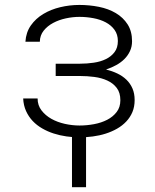

<svg xmlns="http://www.w3.org/2000/svg" viewBox="-20 -558 640 793"><path d="M310.5 -294.9Q339.4 -294.9 367.4 -299.1Q395.5 -303.2 417.5 -314Q439.5 -324.7 453.1 -342.8Q466.8 -360.8 466.8 -388.7Q466.8 -415.5 453.1 -434.6Q439.5 -453.6 417 -465.6Q394.5 -477.5 366 -482.9Q337.4 -488.3 308.1 -488.3Q280.8 -488.3 252.2 -482.2Q223.6 -476.1 199.7 -463.4Q175.8 -450.7 160.4 -431.4Q145 -412.1 144.5 -385.7H85Q87.4 -424.3 107.4 -452.9Q127.4 -481.4 158.7 -500.2Q189.9 -519 228.8 -528.3Q267.6 -537.6 308.1 -537.6Q349.1 -537.6 388.4 -529.8Q427.7 -522 458.3 -503.9Q488.8 -485.8 507.1 -457.3Q525.4 -428.7 525.4 -387.7Q525.4 -365.2 516.8 -346.9Q508.3 -328.6 493.9 -314.2Q479.5 -299.8 460 -289.1Q440.4 -278.3 418 -271Q443.4 -264.6 464.8 -254.4Q486.3 -244.1 502.2 -228.8Q518.1 -213.4 527.1 -192.6Q536.1 -171.9 536.1 -145Q536.1 -117.2 526.9 -95.2Q517.6 -73.2 501.5 -56.2Q485.4 -39.1 463.6 -26.6Q441.9 -14.2 416.5 -6.1Q391.1 2 363.5 5.6Q335.9 9.3 308.6 9.3Q281.7 9.3 254.4 5.4Q227.1 1.5 201.9 -6.6Q176.8 -14.6 154.3 -27.6Q131.8 -40.5 115 -58.3Q98.1 -76.2 87.6 -99.4Q77.1 -122.6 75.7 -151.4H135.3Q135.3 -123 151.4 -102.1Q167.5 -81.1 192.4 -67.1Q217.3 -53.2 248 -46.4Q278.8 -39.6 308.6 -39.6Q338.4 -39.6 368.4 -45.2Q398.4 -50.8 422.6 -63.2Q446.8 -75.7 461.9 -95.5Q477.1 -115.2 477.1 -144Q477.1 -175.3 462.2 -194.8Q447.3 -214.4 423.3 -225.3Q399.4 -236.3 369.9 -240.2Q340.3 -244.1 310.5 -244.1H210V-294.9ZM335.4 215.3H277.3V-13.2H335.4Z"/></svg>

Font: Roboto Mono Light
Style: Regular
Weight: 300
Designer: Google
Version: Version 2.000985; 2015; ttfautohint (v1.3)